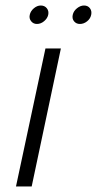

<svg xmlns="http://www.w3.org/2000/svg" viewBox="-20 -677 352 697"><path d="M128 -657Q115 -657 103 -647Q91 -637 88 -623Q85 -610 93 -600Q101 -590 114 -590Q128 -590 140 -600Q152 -610 155 -623Q158 -637 150 -647Q142 -657 128 -657ZM285 -657Q272 -657 259.5 -647Q247 -637 244 -623Q241 -609 249 -599.5Q257 -590 270 -590Q284 -590 296 -599.5Q308 -609 311 -623Q314 -637 306.5 -647Q299 -657 285 -657ZM38 0H95L201 -501H145Z"/></svg>

Font: Advent Pro
Style: Italic
Weight: 400
Italic angle: -12°
Designer: VivaRado, Andreas Kalpakidis
Foundry: VivaRado, Andreas Kalpakidis
Version: Version 3.000